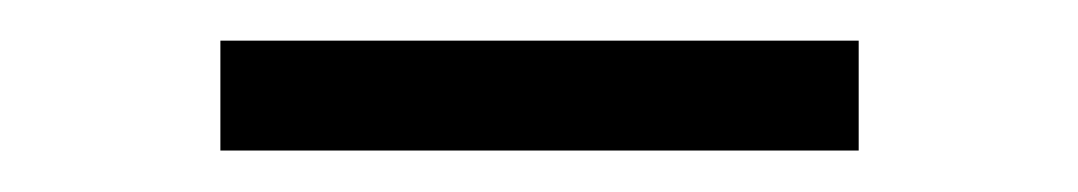

<svg xmlns="http://www.w3.org/2000/svg" viewBox="-20 -601 528 94"><path d="M87.9 -527.3H400.4V-581.1H87.9Z"/></svg>

Font: Abhaya Libre ExtraBold
Style: Regular
Weight: 800
Designer: Pushpananda Ekanayake, Sol Matas, Pathum Egodawatta
Foundry: Mooniak
Version: Version 1.050 ; ttfautohint (v1.6)